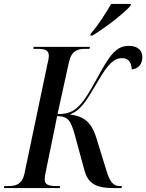

<svg xmlns="http://www.w3.org/2000/svg" viewBox="-47 -951 740 971"><path d="M411 -780 410 -771H420C484 -809 583 -886 613 -922L615 -931H515C487 -882 447 -820 411 -780ZM-27 0H255L257 -10H240C198 -10 179 -17 179 -44C179 -53 181 -68 185 -85L242 -364C296 -363 311 -343 332 -266L380 -90C398 -21 443 0 523 0H567L570 -10H560C526 -10 509 -30 492 -86L439 -257C414 -337 373 -364 306 -372C362 -394 388 -437 450 -543C501 -630 530 -657 572 -657C607 -657 619 -627 619 -600C649 -602 673 -624 673 -662C673 -694 652 -719 605 -719C543 -719 510 -678 445 -557C402 -478 376 -438 353 -416C325 -386 294 -374 244 -374L301 -634C314 -695 345 -704 385 -704H405L408 -714H123L122 -704H140C182 -704 200 -698 200 -667C200 -660 198 -646 192 -623L76 -70C64 -19 34 -10 -7 -10H-25Z"/></svg>

Font: Noto Serif Display Condensed Medium
Style: Italic
Weight: 500
Width: 3
Italic angle: -12°
Designer: Monotype Design Team
Foundry: Monotype Imaging Inc.
Version: Version 2.009